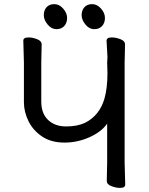

<svg xmlns="http://www.w3.org/2000/svg" viewBox="-20 -895 719 929"><path d="M560.5 14.2Q541 14.2 518.8 5.6Q496.6 -2.9 496.6 -20L498.5 -108.9V-296.9Q470.7 -256.8 412.8 -231Q355 -205.1 292 -205.1Q227.5 -205.1 183.6 -234.6Q139.6 -264.2 117.7 -309.1Q95.7 -354 95.7 -399.9V-591.8L92.8 -698.2Q92.8 -713.9 117.7 -713.9Q137.7 -713.9 159.7 -705.3Q181.6 -696.8 181.6 -680.2L179.7 -591.8V-403.8Q179.7 -346.2 212.6 -314.7Q245.6 -283.2 299.8 -283.2Q354 -283.2 391.6 -300.8Q460.9 -335.9 484.9 -416Q500 -467.8 500 -542L498.5 -591.8L500 -619.1L495.6 -698.2Q495.6 -713.9 521 -713.9Q541 -713.9 563 -705.3Q585 -696.8 585 -680.2L583 -591.8V-108.9L585.9 -2Q585.9 14.2 560.5 14.2ZM290.8 -769Q276.9 -753.9 252.9 -753.9Q229 -753.9 210.4 -776.4Q191.9 -798.8 191.9 -822Q191.9 -845.2 205.3 -860.1Q218.8 -875 242.7 -875Q266.6 -875 285.6 -853.5Q304.7 -832 304.7 -808.1Q304.7 -784.2 290.8 -769ZM473.9 -769Q460 -753.9 435.8 -753.9Q411.6 -753.9 393.3 -776.4Q375 -798.8 375 -822Q375 -845.2 388.4 -860.1Q401.9 -875 425.8 -875Q449.7 -875 468.8 -853.5Q487.8 -832 487.8 -808.1Q487.8 -784.2 473.9 -769Z"/></svg>

Font: LXGW WenKai GB Screen
Style: Regular
Weight: 400
Designer: LXGW / Fontworks Inc.
Foundry: LXGW / Fontworks Inc.
Version: Version 1.321;February 19, 2024;FontCreator 14.0.0.2901 64-b